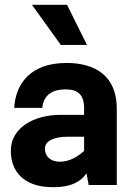

<svg xmlns="http://www.w3.org/2000/svg" viewBox="-20 -770 549 799"><path d="M342 -583 259 -750H113L233 -583ZM257 -508C103 -508 45 -418 39 -321H156C162 -382 207 -398 253 -398C303 -398 330 -377 330 -319V-292H231C118 -292 25 -236 25 -143C25 -49 87 2 177 8C247 13 307 0 340 -49L349 0H466V-318C466 -451 380 -508 257 -508ZM330 -142C303 -118 270 -97 228 -97C192 -97 167 -118 167 -151C167 -185 207 -201 262 -201H330Z"/></svg>

Font: Oakes Bold
Style: Regular
Weight: 700
Designer: Samuel Oakes
Foundry: Samuel Oakes
Version: Version 1.003;PS 001.003;hotconv 1.0.88;makeotf.lib2.5.64775